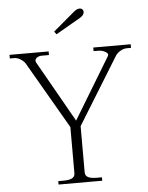

<svg xmlns="http://www.w3.org/2000/svg" viewBox="-60 -959 778 1007"><g transform="rotate(-5 329.0 -455.0)"><path d="M254 -801 364 -894Q382 -910 397 -910Q406 -910 411.5 -904.5Q417 -899 417 -891Q417 -874 395 -861L265 -786ZM207 -18H235Q265 -18 280 -26Q295 -34 295 -52V-295L91 -647Q82 -661 65.5 -671Q49 -681 32 -681H10V-700H216V-681H178Q164 -681 153.5 -674Q143 -667 143 -657L145 -649L328 -326L523 -648Q531 -661 513.5 -671Q496 -681 476 -681H451V-700H648V-681H627Q609 -681 592 -671Q575 -661 566 -647L349 -295V-52Q349 -34 364 -26Q379 -18 409 -18H437V0H207Z"/></g></svg>

Font: Taviraj ExtraLight
Style: Regular
Weight: 275
Designer: Katatrad Team
Foundry: CadsonDemak
Version: Version 1.001